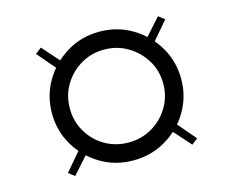

<svg xmlns="http://www.w3.org/2000/svg" viewBox="-74 -705 816 673"><g transform="rotate(-15 334.5 -368.5)"><path d="M334 -135Q269 -135 216 -166.5Q163 -198 131.5 -251Q100 -304 100 -368Q100 -432 131.5 -485Q163 -538 216 -570Q269 -602 334 -602Q399 -602 452.5 -570Q506 -538 537.5 -485Q569 -432 569 -368Q569 -304 537.5 -251Q506 -198 452.5 -166.5Q399 -135 334 -135ZM122 -135 100 -152 194 -262 211 -235ZM194 -474 100 -584 122 -601 212 -500ZM334 -200Q381 -200 419.5 -222.5Q458 -245 481 -283.5Q504 -322 504 -368Q504 -415 481 -453Q458 -491 419.5 -514Q381 -537 334 -537Q287 -537 248.5 -514Q210 -491 187.5 -453Q165 -415 165 -368Q165 -322 187.5 -283.5Q210 -245 248.5 -222.5Q287 -200 334 -200ZM547 -135 458 -235 475 -262 569 -152ZM475 -474 457 -500 547 -601 569 -584Z"/></g></svg>

Font: Libre Bodoni
Style: Regular
Weight: 400
Designer: Pablo Impallari, Rodrigo Fuenzalida
Foundry: Impallari Type
Version: Version 2.005;gftools[0.9.23]